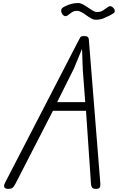

<svg xmlns="http://www.w3.org/2000/svg" viewBox="-20 -1210 756 1230"><path d="M30.5 0Q20.5 0 14 -4Q7.5 -8 6.2 -16.5Q5 -25 11.5 -37.5L481 -946Q490 -963 494.5 -971Q499 -979 519 -979Q535.5 -979 542 -973.2Q548.5 -967.5 549 -958L623 -31.5Q624 -16 618.2 -8Q612.5 0 595 0Q575 0 569.5 -9.5Q564 -19 563 -30L531 -500H319L79.5 -34Q69.5 -14 60.2 -7Q51 0 30.5 0ZM346 -555.5H526L510.5 -761L505.5 -897L453 -770ZM592.5 -1083.5Q579.5 -1083.5 564.2 -1092Q549 -1100.5 533.2 -1112Q517.5 -1123.5 502.2 -1132Q487 -1140.5 473.5 -1140.5Q454.5 -1140.5 441.2 -1131.8Q428 -1123 412 -1110.5Q405 -1105.5 398 -1106.5Q391 -1107.5 385 -1112.8Q379 -1118 375.5 -1125.8Q372 -1133.5 372 -1141.5Q372 -1150 377.2 -1156.8Q382.5 -1163.5 401 -1171.5Q418.5 -1180 437.8 -1185.2Q457 -1190.5 480.5 -1190.5Q495 -1190.5 511.2 -1181.8Q527.5 -1173 543.5 -1161.8Q559.5 -1150.5 574.2 -1141.8Q589 -1133 601 -1133Q626 -1133 640 -1143.2Q654 -1153.5 673 -1166Q683.5 -1173 693.2 -1168.8Q703 -1164.5 709.2 -1155.8Q715.5 -1147 715.5 -1140Q715.5 -1131 708 -1125.5Q700.5 -1120 682.5 -1110.5Q664 -1101.5 643 -1092.5Q622 -1083.5 592.5 -1083.5Z"/></svg>

Font: Edu QLD Hand
Style: Regular
Weight: 400
Designer: Tina and Corey Anderson, Eben Sorkin
Foundry: Sorkin Type Co.
Version: Version 2.000